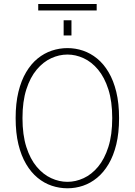

<svg xmlns="http://www.w3.org/2000/svg" viewBox="-20 -952 690 982"><path d="M325 11Q284 11 245 -2Q206 -15 172.5 -42.5Q139 -70 113.8 -112.5Q88.5 -155 74.2 -213.5Q60 -272 60 -348Q60 -423.5 74.2 -482Q88.5 -540.5 113.8 -583Q139 -625.5 172.5 -652.8Q206 -680 245 -693Q284 -706 325 -706Q366 -706 404.5 -693Q443 -680 476.5 -652.8Q510 -625.5 535.2 -583Q560.5 -540.5 574.8 -482Q589 -423.5 589 -348Q589 -272 574.8 -213.5Q560.5 -155 535.2 -112.5Q510 -70 476.5 -42.5Q443 -15 404.5 -2Q366 11 325 11ZM325 -22Q367 -22 407.8 -40.8Q448.5 -59.5 481.5 -99Q514.5 -138.5 534.2 -200.2Q554 -262 554 -348Q554 -433.5 534.2 -495Q514.5 -556.5 481.5 -596Q448.5 -635.5 407.8 -654.2Q367 -673 325 -673Q282.5 -673 241.8 -654.2Q201 -635.5 167.8 -596Q134.5 -556.5 114.8 -495Q95 -433.5 95 -348Q95 -262 114.8 -200.2Q134.5 -138.5 167.8 -99Q201 -59.5 241.8 -40.8Q282.5 -22 325 -22ZM305.5 -848.5H345.5V-770.5H305.5ZM175.5 -898.5V-931.5H474.5V-898.5Z"/></svg>

Font: Trispace Thin
Style: Regular
Weight: 100
Designer: Tyler Finck
Foundry: Etcetera Type Company
Version: Version 1.210